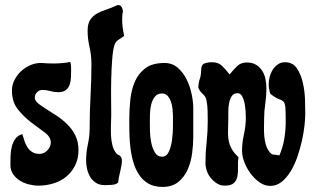

<svg xmlns="http://www.w3.org/2000/svg" viewBox="-20 -728 1233 756"><path d="M191 -478Q224 -478 257 -484Q260 -470 260 -458Q260 -442 259.5 -425.5Q259 -409 254.5 -395.5Q250 -382 239.5 -373.5Q229 -365 209 -365Q193 -365 177.5 -369.5Q162 -374 147 -374Q135 -374 126 -365Q117 -356 117 -344Q117 -332 129.5 -321.5Q142 -311 161.5 -299Q181 -287 203 -272.5Q225 -258 244.5 -239Q264 -220 276.5 -195Q289 -170 289 -137Q289 -103 276 -77Q263 -51 241.5 -33Q220 -15 191 -6Q162 3 131 3Q113 3 93.5 -2Q74 -7 58 -17Q42 -27 31.5 -42.5Q21 -58 21 -79Q21 -95 21.5 -114Q22 -133 26.5 -150.5Q31 -168 40.5 -181.5Q50 -195 68 -200Q72 -186 76.5 -172.5Q81 -159 88.5 -147.5Q96 -136 107.5 -129Q119 -122 136 -122Q153 -122 166.5 -136Q180 -150 180 -167Q180 -189 156 -206.5Q132 -224 103.5 -245.5Q75 -267 51 -296.5Q27 -326 27 -372Q27 -394 37.5 -414Q48 -434 64.5 -449Q81 -464 102 -472.5Q123 -481 145 -480Q156 -479 167.5 -478.5Q179 -478 191 -478Z M446 -708Q457 -708 461.5 -695Q466 -682 462 -674L461 -652Q461 -621 469 -587Q459 -579 447.5 -572Q436 -565 431 -552Q425 -534 422 -497Q419 -460 418 -418.5Q417 -377 417.5 -338Q418 -299 418 -277Q418 -259 417 -237.5Q416 -216 417 -195Q418 -174 423 -154.5Q428 -135 441 -121Q460 -114 460 -96Q460 -79 453.5 -53.5Q447 -28 445 -9Q436 -1 419.5 0Q403 1 392 1Q372 1 358 -8Q344 -17 335.5 -31Q327 -45 323 -62Q319 -79 319 -96Q319 -128 326 -159.5Q333 -191 333 -223Q333 -287 336.5 -350.5Q340 -414 340 -478Q340 -510 332.5 -542.5Q325 -575 325 -607Q325 -635 335.5 -650.5Q346 -666 362.5 -675Q379 -684 399 -690.5Q419 -697 438 -706Q441 -708 446 -708Z M628 -480Q658 -480 679.5 -461.5Q701 -443 714.5 -416Q728 -389 734.5 -358Q741 -327 741 -303V-189Q741 -159 736.5 -124.5Q732 -90 719 -60.5Q706 -31 682 -11.5Q658 8 620 8Q587 8 564.5 -5Q542 -18 527.5 -40Q513 -62 505 -89.5Q497 -117 493.5 -146.5Q490 -176 489.5 -204.5Q489 -233 489 -256Q489 -294 493 -334Q497 -374 511 -406.5Q525 -439 552.5 -459.5Q580 -480 628 -480ZM570 -247Q570 -234 570.5 -211.5Q571 -189 575.5 -166.5Q580 -144 590 -127.5Q600 -111 618 -111Q636 -111 645 -131Q654 -151 657.5 -178Q661 -205 661 -232Q661 -259 661 -272Q661 -282 659.5 -297.5Q658 -313 653.5 -326.5Q649 -340 640.5 -350Q632 -360 618 -360Q600 -360 590 -347.5Q580 -335 575.5 -317Q571 -299 570.5 -279.5Q570 -260 570 -247Z M815 -483Q840 -483 855 -468Q870 -453 884 -435Q898 -452 913 -467Q928 -482 952 -482Q974 -482 989 -472.5Q1004 -463 1013 -448.5Q1022 -434 1025.5 -415.5Q1029 -397 1029 -379Q1029 -349 1024.5 -319.5Q1020 -290 1020 -261Q1020 -245 1019.5 -227.5Q1019 -210 1020.5 -193Q1022 -176 1026.5 -159.5Q1031 -143 1041 -130Q1049 -119 1058.5 -119Q1068 -119 1080 -116Q1094 -148 1099.5 -182Q1105 -216 1105 -251Q1105 -291 1103.5 -306.5Q1102 -322 1096 -328Q1090 -334 1078 -338Q1066 -342 1045 -358Q1038 -376 1038 -397Q1038 -410 1042 -425.5Q1046 -441 1054 -453.5Q1062 -466 1074 -474.5Q1086 -483 1102 -483Q1133 -483 1149 -459Q1165 -435 1172.5 -402Q1180 -369 1181 -335Q1182 -301 1182 -280Q1182 -262 1179 -234Q1176 -206 1169 -174.5Q1162 -143 1151 -111Q1140 -79 1124.5 -53.5Q1109 -28 1089 -12Q1069 4 1044 4Q1022 4 1002 -10Q982 -24 966.5 -45Q951 -66 942 -90Q933 -114 933 -134Q933 -166 940.5 -199Q948 -232 948 -266Q948 -274 947 -290Q946 -306 943 -321.5Q940 -337 933.5 -349Q927 -361 915 -361Q900 -361 892.5 -349.5Q885 -338 882 -322Q879 -306 879 -290Q879 -274 879 -264Q879 -238 878 -218Q877 -198 879.5 -180Q882 -162 890.5 -145Q899 -128 919 -109Q916 -91 917 -71Q918 -51 915 -34.5Q912 -18 901 -7.5Q890 3 865 3Q848 3 834.5 -5.5Q821 -14 810.5 -26.5Q800 -39 794.5 -55Q789 -71 789 -86Q789 -128 793.5 -168Q798 -208 798 -250Q798 -270 797.5 -291.5Q797 -313 793 -333Q790 -348 778.5 -358Q767 -368 761 -382Q761 -400 766.5 -416.5Q772 -433 772 -452Q772 -473 785 -478Q798 -483 815 -483Z"/></svg>

Font: Reclame
Style: Regular
Weight: 400
Designer: Peter Wiegel
Foundry: Peter Wiegel
Version: Version 1.000